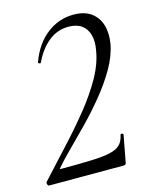

<svg xmlns="http://www.w3.org/2000/svg" viewBox="-106 -703 609 769"><g transform="rotate(-15 198.5 -318.0)"><path d="M1.8 0Q-2.2 0 -4.5 -5.9Q-6.8 -11.8 -4.4 -16.2Q49 -75 103.2 -133.3Q157.4 -191.6 204.1 -249.3Q250.8 -307 282.6 -363Q314.4 -419 323.2 -472.2Q330.6 -509.6 323 -537.2Q315.4 -564.8 294.8 -579.6Q274.2 -594.4 240.4 -594.4Q193.6 -594.4 157.2 -564.5Q120.8 -534.6 97.2 -484.2Q96 -480.8 90.3 -482.8Q84.6 -484.8 86.6 -489Q112.6 -560 162.2 -598Q211.8 -636 272.6 -636Q317.4 -636 345 -616.1Q372.6 -596.2 382.9 -562.1Q393.2 -528 386 -484.6Q377.2 -436 348.2 -386Q319.2 -336 279.6 -287.7Q240 -239.4 197.6 -195.9Q155.2 -152.4 119.4 -116.9Q83.6 -81.4 62.8 -56.4Q59.2 -53 60.1 -52.5Q61 -52 65 -52Q142.6 -52 192.5 -53.8Q242.4 -55.6 270.6 -62.4Q298.8 -69.2 312.2 -83.2Q325.6 -97.2 330.4 -121.4Q331.4 -126.4 337.4 -125Q343.4 -123.6 342.4 -119.4L321.6 -8.6Q319.8 0 311.6 0Q265.2 0 211.4 0Q157.6 0 103.6 0Q49.6 0 1.8 0Z"/></g></svg>

Font: Cormorant Infant Light
Style: Italic
Weight: 300
Italic angle: -10°
Designer: Christian Thalmann (Catharsis Fonts)
Foundry: Catharsis Fonts
Version: Version 4.001